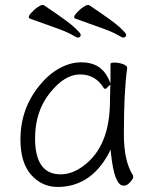

<svg xmlns="http://www.w3.org/2000/svg" viewBox="-20 -728 615 761"><path d="M470 8Q433 8 420 -119L418 -135L411 -120Q374 -52 323 -19.5Q272 13 209 13Q146 13 103.5 -35Q61 -83 61 -175Q61 -298 138 -391Q172 -433 215 -457Q258 -481 303 -481Q378 -481 409 -418L418 -398V-475Q418 -480 434 -480Q450 -480 467 -474Q484 -468 484 -459V-457Q471 -368 471 -195Q471 -89 507 -33Q508 -29 508 -24.5Q508 -20 496 -6Q484 8 470 8ZM119 -180Q119 -37 220 -37Q266 -37 310 -70Q416 -147 416 -330Q416 -355 417 -380L418 -393L408 -384Q401 -376 397.5 -376Q394 -376 392 -378Q359 -433 297.5 -433Q236 -433 177.5 -359.5Q119 -286 119 -180ZM480 -591Q480 -579 468 -579Q464 -579 444.5 -590.5Q425 -602 377 -619Q329 -636 279 -654Q268 -659 281.5 -674.5Q295 -690 308.5 -699Q322 -708 326 -708H333Q430 -643 455 -619.5Q480 -596 480 -591ZM279 -654ZM300 -591Q300 -579 288 -579Q284 -579 264.5 -590.5Q245 -602 197 -619Q149 -636 99 -654Q88 -659 101.5 -674.5Q115 -690 128.5 -699Q142 -708 146 -708H153Q250 -643 275 -619.5Q300 -596 300 -591ZM99 -654Z"/></svg>

Font: LXGW WenKai Light
Style: Regular
Weight: 300
Designer: LXGW / Fontworks Inc.
Foundry: LXGW / Fontworks Inc.
Version: Version 1.501; October 10, 2024